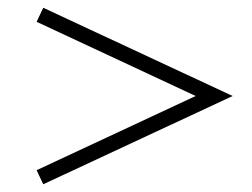

<svg xmlns="http://www.w3.org/2000/svg" viewBox="-20 -602 648 494"><path d="M73.7 -127.9ZM483.4 -355 74.2 -164.1 91.3 -127.9 578.6 -355 91.3 -582 74.2 -545.9Z"/></svg>

Font: TypoPRO Playfair Display
Style: Regular
Weight: 400
Designer: Claus Eggers Sørensen
Foundry: Claus Eggers Sørensen
Version: Version 1.004;PS 001.004;hotconv 1.0.70;makeotf.lib2.5.58329